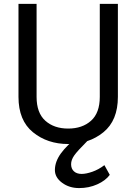

<svg xmlns="http://www.w3.org/2000/svg" viewBox="-20 -731 706 994"><path d="M75.7 -229.5Q75.7 -107.4 150.6 -46.4Q225.6 14.6 333 14.6Q440.4 14.6 515.4 -46.4Q590.3 -107.4 590.3 -229.5V-710.9H496.6V-229.5Q496.6 -146.5 451.4 -106Q406.2 -65.4 333 -65.4Q259.8 -65.4 214.6 -106Q169.4 -146.5 169.4 -229.5V-710.9H75.7ZM264.2 149.4Q264.2 187.5 301.3 215.1Q338.4 242.7 389.6 242.7Q440.4 242.7 483.4 223.4Q526.4 204.1 548.3 174.3L520.5 124Q490.2 147 458 158.2Q425.8 169.4 402.8 169.4Q377.4 169.4 362.8 156Q348.1 142.6 348.1 119.1Q348.1 97.2 364 74.2Q379.9 51.3 431.2 0L384.8 -24.9Q326.7 20 295.4 63Q264.2 106 264.2 149.4Z"/></svg>

Font: Roboto Flex
Style: Regular
Weight: 400
Designer: Berlow after Robertson
Foundry: Google
Version: Version 3.200;gftools[0.9.32]